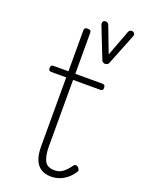

<svg xmlns="http://www.w3.org/2000/svg" viewBox="-153 -862 693 946"><g transform="rotate(20 194.0 -388.5)"><path d="M239 17Q207 17 185.5 3Q164 -11 153.5 -38.5Q143 -66 143 -105V-468H65Q57 -468 53.5 -472Q50 -476 50 -483Q50 -491 53.5 -495.5Q57 -500 65 -500H143V-715Q143 -723 147 -726.5Q151 -730 160 -730Q170 -730 174.5 -726.5Q179 -723 179 -715V-500H321Q330 -500 333 -495.5Q336 -491 336 -483Q336 -476 333 -472Q330 -468 321 -468H179V-118Q179 -73 192 -45.5Q205 -18 245 -18Q271 -18 289.5 -33Q308 -48 324 -71Q329 -78 335 -78Q341 -78 348 -73Q353 -68 355.5 -62Q358 -56 354 -50Q342 -31 325 -16Q308 -1 286.5 8Q265 17 239 17ZM368 -794Q376 -794 382 -787.5Q388 -781 383 -770L318 -607Q317 -603 311.5 -599.5Q306 -596 298 -596Q293 -596 288.5 -599.5Q284 -603 282 -607L218 -769Q214 -780 218 -787Q222 -794 231 -794Q236 -794 241 -791.5Q246 -789 249 -782L301 -646L352 -782Q354 -788 359 -791Q364 -794 368 -794Z"/></g></svg>

Font: Playwrite CL Thin
Style: Regular
Weight: 100
Designer: Veronika Burian, José Scaglione
Foundry: TypeTogether
Version: Version 1.002